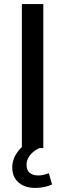

<svg xmlns="http://www.w3.org/2000/svg" viewBox="-20 -725 318 940"><path d="M87 0V-705H192V0ZM152 195Q101 195 70.5 168Q40 141 40 95Q40 54 67 17.5Q94 -19 139 -39L173 0Q157 7 142.5 19Q128 31 119 47Q110 63 110 82Q110 109 126 121.5Q142 134 166 134Q180 134 193 131Q206 128 219 123L235 178Q218 186 197.5 190.5Q177 195 152 195Z"/></svg>

Font: Nunito Sans 11pt SemiBold
Style: Regular
Weight: 600
Version: Version 3.101;gftools[0.9.27]